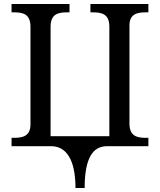

<svg xmlns="http://www.w3.org/2000/svg" viewBox="-20 -734 803 964"><path d="M359 210H405C405 62 445 0 517 0H725V-42H712C667 -42 630 -51 630 -114V-605C630 -664 668 -672 712 -672H725V-714H434V-672H447C492 -672 529 -663 529 -600V-50H234V-600C234 -663 271 -672 316 -672H329V-714H38V-672H51C96 -672 133 -663 133 -600V-110C133 -51 95 -42 51 -42H38V0H237C309 0 359 62 359 210Z"/></svg>

Font: Noto Serif Thai
Style: Regular
Weight: 400
Designer: Monotype Design Team
Foundry: Monotype Imaging Inc.
Version: Version 1.901